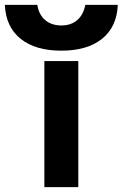

<svg xmlns="http://www.w3.org/2000/svg" viewBox="-107 -772 506 792"><path d="M76 -520H216V0H76ZM-87 -752H47Q53 -712 79 -689.5Q105 -667 146 -667Q186 -667 211.5 -689Q237 -711 245 -752H379Q375 -661 314 -612Q253 -563 146 -563Q39 -563 -22 -612Q-83 -661 -87 -752Z"/></svg>

Font: Enso
Style: Bold
Weight: 700
Designer: Coji Morishita
Foundry: UNDERFOREST DESIGN
Version: Version 1.000